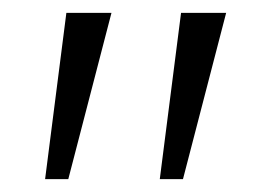

<svg xmlns="http://www.w3.org/2000/svg" viewBox="-20 -720 421 298"><path d="M228 -442 261 -700H331L264 -442ZM50 -442 83 -700H153L86 -442Z"/></svg>

Font: Lexend Deca ExtraLight
Style: Regular
Weight: 200
Designer: Bonnie Shaver-Troup, Thomas Jockin
Foundry: Lexend
Version: Version 1.008; ttfautohint (v1.8.4.7-5d5b)